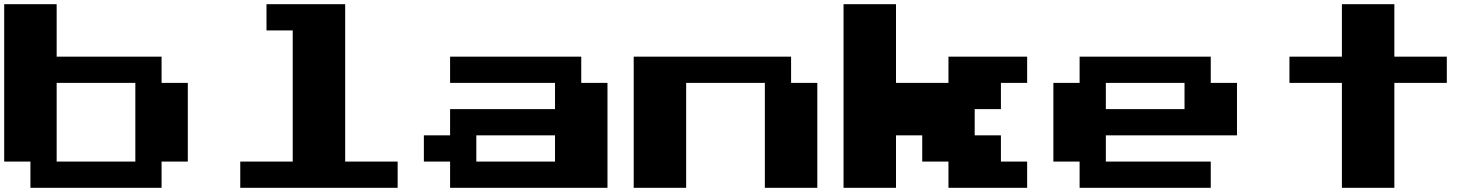

<svg xmlns="http://www.w3.org/2000/svg" viewBox="-20 -1020 7040 915"><path d="M0 -625V-1000H125H250V-875V-750H500H750V-687.5V-625H812.5H875V-437.5V-250H812.5H750V-187.5V-125H437.5H125V-187.5V-250H62.5H0ZM625 -437.5V-625H437.5H250V-437.5V-250H437.5H625Z M1250 -937.5V-1000H1437.5H1625V-625V-250H1750H1875V-187.5V-125H1500H1125V-187.5V-250H1250H1375V-562.5V-875H1312.5H1250Z M2125 -687.5V-750H2437.5H2750V-687.5V-625H2812.5H2875V-375V-125H2500H2125V-187.5V-250H2062.5H2000V-312.5V-375H2062.5H2125V-437.5V-500H2375H2625V-562.5V-625H2375H2125ZM2625 -312.5V-375H2437.5H2250V-312.5V-250H2437.5H2625Z M3000 -437.5V-750H3375H3750V-687.5V-625H3812.5H3875V-375V-125H3750H3625V-375V-625H3437.5H3250V-375V-125H3125H3000Z M4000 -562.5V-1000H4125H4250V-812.5V-625H4375H4500V-687.5V-750H4687.5H4875V-687.5V-625H4812.5H4750V-562.5V-500H4687.5H4625V-437.5V-375H4687.5H4750V-312.5V-250H4812.5H4875V-187.5V-125H4687.5H4500V-187.5V-250H4437.5H4375V-312.5V-375H4312.5H4250V-250V-125H4125H4000Z M5125 -687.5V-750H5437.5H5750V-687.5V-625H5812.5H5875V-500V-375H5562.5H5250V-312.5V-250H5500H5750V-187.5V-125H5437.5H5125V-187.5V-250H5062.5H5000V-437.5V-625H5062.5H5125ZM5625 -562.5V-625H5437.5H5250V-562.5V-500H5437.5H5625Z M6375 -875V-1000H6500H6625V-875V-750H6750H6875V-687.5V-625H6750H6625V-375V-125H6500H6375V-375V-625H6250H6125V-687.5V-750H6250H6375Z"/></svg>

Font: Press Start 2P
Style: Regular
Weight: 500
Monospace: yes
Version: Version 2.14